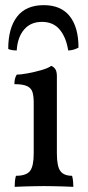

<svg xmlns="http://www.w3.org/2000/svg" viewBox="-20 -723 341 746"><path d="M37 3Q37 -7 38 -18.5Q39 -30 42 -40Q82 -40 96.5 -58.5Q111 -77 111 -127V-325Q111 -348 106.5 -364Q102 -380 86 -388Q70 -396 36 -396Q36 -407 38 -416Q40 -425 45 -433Q60 -433 87 -438Q114 -443 140.5 -450.5Q167 -458 179 -467Q188 -464 194.5 -455Q201 -446 201 -427V-127Q201 -77 214.5 -58.5Q228 -40 260 -40Q263 -30 264 -17Q265 -4 265 3Q248 2 229 1.5Q210 1 190.5 0.5Q171 0 152 0Q133 0 112.5 0.5Q92 1 73 1.5Q54 2 37 3ZM150 -703Q217 -703 251 -660Q285 -617 285 -538Q276 -533 265.5 -530Q255 -527 245 -527Q237 -578 212 -608Q187 -638 143 -638Q99 -638 73.5 -608Q48 -578 45 -527Q35 -527 26 -528.5Q17 -530 12 -533Q12 -614 46.5 -658.5Q81 -703 150 -703Z"/></svg>

Font: Vollkorn
Style: Regular
Weight: 400
Designer: Friedrich Althausen
Foundry: Friedrich Althausen
Version: Version 4.104